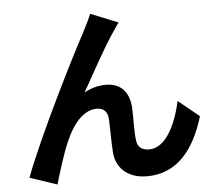

<svg xmlns="http://www.w3.org/2000/svg" viewBox="-57 -873 1114 983"><g transform="rotate(-5 500.0 -381.0)"><path d="M583 -752 442 -809C424 -767 406 -735 393 -708C341 -614 132 -198 59 0L199 47C214 -5 247 -115 274 -173C309 -254 364 -322 432 -322C468 -322 487 -302 490 -267C493 -227 492 -146 496 -93C500 -21 552 45 660 45C813 45 905 -67 956 -238L849 -325C821 -202 767 -91 682 -91C649 -91 622 -106 619 -145C613 -186 616 -266 614 -310C610 -392 565 -440 491 -440C453 -440 415 -431 378 -410C427 -497 502 -635 551 -706C562 -722 573 -740 583 -752Z"/></g></svg>

Font: Noto Sans CJK KR Bold
Style: Regular
Weight: 700
Designer: Ryoko NISHIZUKA (kana & ideographs); Paul D. Hunt (Latin, Greek & Cyrillic); Wenlong ZHANG (bopomofo); Sandoll Communica
Foundry: Adobe Systems Incorporated
Version: Version 1.004;PS 1.004;hotconv 1.0.82;makeotf.lib2.5.63406